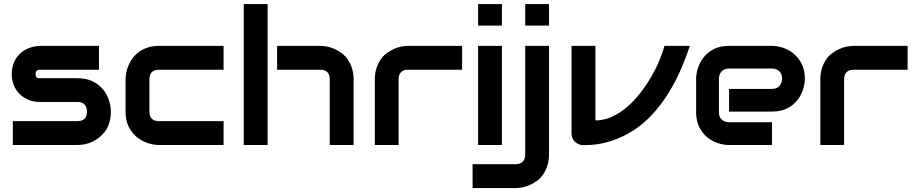

<svg xmlns="http://www.w3.org/2000/svg" viewBox="-20 -719 4542 952"><path d="M529.7 -165.8Q529.7 -136.1 522.3 -111.1Q514.9 -86.1 501.7 -68.3Q488.6 -50.5 471.8 -37.4Q455 -24.3 437.1 -15.8Q419.3 -7.4 400 -3.7Q380.7 0 363.9 0H43.6V-118.3H363.4Q387.1 -118.3 399.3 -130.2Q411.4 -142.1 411.4 -165.8Q409.4 -213.4 363.9 -213.4H180.7Q141.6 -213.4 114.6 -226.7Q87.6 -240.1 70.3 -260.4Q53 -280.7 45.5 -304.7Q38.1 -328.7 38.1 -349Q38.1 -388.1 52 -415.6Q65.8 -443.1 87.4 -459.9Q108.9 -476.7 133.9 -484.2Q158.9 -491.6 180.7 -491.6H470.8V-373.3H181.2Q173.3 -373.3 167.6 -371Q161.9 -368.8 159.7 -365.6Q157.4 -362.4 156.9 -358.4Q156.4 -354.5 156.4 -351Q156.4 -343.6 158.7 -339.4Q160.9 -335.1 164.9 -333.2Q168.8 -331.2 172.8 -331.2Q176.7 -331.2 180.7 -331.2H363.9Q409.4 -331.2 441.1 -314.9Q472.8 -298.5 492.3 -274Q511.9 -249.5 520.8 -220.3Q529.7 -191.1 529.7 -165.8Z M1088.6 0H768.3Q743.6 0 714.6 -8.9Q685.6 -17.8 660.9 -37.4Q636.1 -56.9 619.3 -88.4Q602.5 -119.8 602.5 -165.8V-325.7Q602.5 -342.6 606.4 -361.4Q610.4 -380.2 618.8 -398.8Q627.2 -417.3 640.1 -433.9Q653 -450.5 671 -463.1Q689.1 -475.7 713.4 -483.7Q737.6 -491.6 768.3 -491.6H1088.6V-373.3H768.3Q745 -373.3 732.9 -361.1Q720.8 -349 720.8 -325.2V-165.8Q720.8 -142.1 732.9 -130.2Q745 -118.3 769.3 -118.3H1088.6Z M1733.2 0H1614.9V-325.7Q1614.9 -349 1603.2 -361.1Q1591.6 -373.3 1567.3 -373.3H1354V-491.6H1567.3Q1584.2 -491.6 1602.7 -487.9Q1621.3 -484.2 1639.9 -475.7Q1658.4 -467.3 1675.2 -454.5Q1692.1 -441.6 1704.7 -423.3Q1717.3 -405 1725.2 -380.7Q1733.2 -356.4 1733.2 -325.7ZM1306.9 0H1188.6V-699H1306.9Z M2271.3 -373.3H2005Q1980.7 -373.3 1968.6 -361.1Q1956.4 -349 1956.4 -325.7V0H1838.6V-325.7Q1838.6 -356.4 1846.5 -380.7Q1854.5 -405 1866.8 -423.3Q1879.2 -441.6 1896.5 -454.5Q1913.9 -467.3 1931.9 -475.7Q1950 -484.2 1969.1 -487.9Q1988.1 -491.6 2004 -491.6H2271.3Z M2468.8 -592.1H2350.5V-699H2468.8ZM2468.8 0H2350.5V-491.6H2468.8Z M2702 -592.1H2584.2V-699H2702ZM2702 47Q2702 77.2 2694.1 102Q2686.1 126.7 2673.8 144.8Q2661.4 162.9 2644.6 176Q2627.7 189.1 2608.9 197.5Q2590.1 205.9 2571.5 209.7Q2553 213.4 2536.6 213.4H2323.3V95H2536.6Q2559.9 95 2572 82.9Q2584.2 70.8 2584.2 47V-491.6H2702Z M3400.5 -491.6Q3379.7 -429.2 3353.2 -368.8Q3326.7 -308.4 3291.8 -253.2Q3256.9 -198 3214.1 -151.5Q3171.3 -105 3119.3 -71.5Q3067.3 -38.1 3006.2 -18.6Q2945 1 2873.3 1Q2861.4 1 2850.2 -3.7Q2839.1 -8.4 2830.9 -16.3Q2822.8 -24.3 2818.3 -34.9Q2813.9 -45.5 2813.9 -57.9V-491.6H2932.2V-121.8Q2974.8 -121.8 3014.9 -140.3Q3055 -158.9 3090.3 -189.6Q3125.7 -220.3 3155.9 -259.4Q3186.1 -298.5 3209.9 -339.6Q3233.7 -380.7 3250 -420.3Q3266.3 -459.9 3274.8 -491.6Z M3970.8 -328.7Q3970.8 -304.5 3961.9 -276Q3953 -247.5 3933.9 -222.8Q3914.9 -198 3883.7 -181.9Q3852.5 -165.8 3807.9 -165.8H3595V-278.2H3807.9Q3832.2 -278.2 3845 -293.3Q3857.9 -308.4 3857.9 -329.7Q3857.9 -353 3843.3 -366.1Q3828.7 -379.2 3807.9 -379.2H3595Q3570.3 -379.2 3557.4 -364.1Q3544.6 -349 3544.6 -327.7V-162.9Q3544.6 -138.6 3558.9 -125.7Q3573.3 -112.9 3595.5 -112.9H3807.9V0H3595Q3569.3 0 3540.8 -8.9Q3512.4 -17.8 3488.4 -36.9Q3464.4 -55.9 3448 -87.1Q3431.7 -118.3 3431.7 -162.9V-328.7Q3431.7 -353 3440.6 -381.2Q3449.5 -409.4 3468.6 -434.2Q3487.6 -458.9 3518.8 -475.2Q3550 -491.6 3595 -491.6H3807.9Q3832.2 -491.6 3860.6 -482.7Q3889.1 -473.8 3913.1 -454.7Q3937.1 -435.6 3954 -404.5Q3970.8 -373.3 3970.8 -328.7Z M4480.2 -373.3H4213.9Q4189.6 -373.3 4177.5 -361.1Q4165.3 -349 4165.3 -325.7V0H4047.5V-325.7Q4047.5 -356.4 4055.4 -380.7Q4063.4 -405 4075.7 -423.3Q4088.1 -441.6 4105.4 -454.5Q4122.8 -467.3 4140.8 -475.7Q4158.9 -484.2 4178 -487.9Q4197 -491.6 4212.9 -491.6H4480.2Z"/></svg>

Font: AKL FREE 001
Style: Regular
Weight: 400
Designer: AKL
Foundry: AKL
Version: Version 1.00;August 10, 2024;FontCreator 13.0.0.2630 64-bit